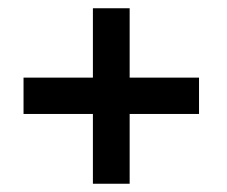

<svg xmlns="http://www.w3.org/2000/svg" viewBox="-20 -531 550 465"><path d="M205 -86V-255H37V-343H205V-511H294V-343H462V-255H294V-86Z"/></svg>

Font: Manuale ExtraBold
Style: Italic
Weight: 800
Italic angle: -11°
Designer: Eduardo Tunni / Pablo Cosgaya
Foundry: Eduardo Tunni / Pablo Cosgaya
Version: Version 1.002